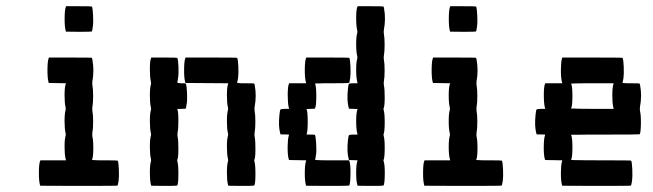

<svg xmlns="http://www.w3.org/2000/svg" viewBox="-20 -570 2118 623"><path d="M137.7 -380.4 138.7 -383.3H208.5Q277.3 -383.3 278.3 -382.3Q278.8 -381.8 279.8 -376.5Q286.1 -341.3 279.8 -306.2Q278.8 -299.8 279.8 -293.9Q282.2 -281.2 282.2 -258.3Q282.2 -235.4 279.8 -223.1Q278.8 -216.8 279.8 -210.4Q282.2 -197.8 282.2 -175Q282.2 -152.3 279.8 -139.6Q278.8 -133.3 279.8 -127Q283.2 -112.3 282.7 -84.5Q282.2 -56.6 278.3 -51.3L280.3 -50.8Q282.2 -50.8 286.1 -50.5Q290 -50.3 294.9 -50Q299.8 -49.8 306.4 -49.8Q313 -49.8 319.3 -49.8Q360.8 -49.8 361.8 -48.8Q364.7 -43.9 365.7 -20Q366.7 3.9 364.7 17.6Q362.3 31.2 361.3 32.2Q360.4 33.2 235.4 33.2L110.4 32.7L109.4 28.8Q106 16.1 106.2 -11Q106.4 -38.1 109.9 -46.9L111.3 -49.8H152.8H194.3L192.9 -54.7Q189.5 -67.9 189.5 -93.5Q189.5 -119.1 192.9 -129.4Q193.8 -133.3 192.9 -137.7Q189.5 -150.9 189.5 -176.8Q189.5 -202.6 192.9 -212.9Q193.8 -216.8 192.9 -221.2Q189.5 -234.4 189.5 -260.3Q189.5 -286.1 192.9 -296.4L194.3 -299.8L166.5 -300.3L138.2 -300.8L137.2 -304.7Q133.8 -317.4 134 -344.5Q134.3 -371.6 137.7 -380.4ZM193.4 -546.9 194.3 -549.8H235.8Q277.3 -549.8 278.3 -548.8Q280.8 -544.4 282 -520.3Q283.2 -496.1 281.2 -483.9Q280.8 -482.4 280.3 -478.8Q279.8 -475.1 279.8 -474.1Q278.8 -468.8 277.8 -467.8Q276.9 -466.8 235.4 -466.8L193.8 -467.3L192.9 -471.2Q189.5 -483.9 189.7 -511Q189.9 -538.1 193.4 -546.9Z M581.1 -380.4 582 -383.3H665.5Q748.5 -383.3 749.5 -382.3Q752.4 -377.4 753.4 -353.5Q754.4 -329.6 752.4 -315.9Q750 -302.2 749.5 -301.3L750.5 -300.8Q752 -300.8 754.4 -300.5Q756.8 -300.3 760.3 -300Q763.7 -299.8 767.8 -299.8Q772 -299.8 776.4 -299.8Q804.2 -299.8 805.2 -298.8Q805.7 -298.3 806.6 -293Q813 -259.3 806.2 -223.1Q805.2 -216.3 806.2 -210.4Q808.6 -197.8 808.6 -175Q808.6 -152.3 806.2 -139.6Q805.2 -133.3 806.2 -127Q809.1 -112.8 808.8 -84.7Q808.6 -56.6 805.2 -51.3Q804.2 -50.3 805.7 -45.9Q809.1 -33.2 808.8 -2.4Q808.6 28.3 804.7 32.2Q803.7 33.2 762.2 33.2L720.7 32.7L719.7 28.8Q716.3 16.6 716.3 -9.8Q716.3 -36.1 719.7 -45.9Q720.7 -49.8 719.7 -54.7Q716.3 -67.9 716.3 -93.5Q716.3 -119.1 719.7 -129.4Q720.7 -133.3 719.7 -137.7Q716.3 -150.9 716.3 -176.8Q716.3 -202.6 719.7 -212.9Q720.7 -216.8 719.7 -221.2Q716.3 -234.4 716.3 -260.3Q716.3 -286.1 719.7 -296.4L720.7 -299.8L651.4 -300.3L581.5 -300.8L580.6 -304.7Q577.1 -317.4 577.4 -344.5Q577.6 -371.6 581.1 -380.4ZM469.7 -380.4 471.2 -383.3H512.7Q554.2 -383.3 555.2 -382.3Q558.1 -377.4 559.1 -353.5Q560.1 -329.6 557.6 -315.9Q557.1 -313.5 556.9 -311.5Q556.6 -309.6 556.4 -308.3Q556.2 -307.1 555.9 -305.9Q555.7 -304.7 555.7 -304Q555.7 -303.2 555.7 -302.7Q555.7 -302.2 555.2 -301.8V-301.3L566.9 -299.8H568.4Q569.8 -299.8 572.8 -299.8Q579.6 -299.8 581.1 -299.6Q582.5 -299.3 583.5 -296.9Q585.9 -290.5 586.9 -267.6Q587.9 -244.6 585.9 -233.9Q585.4 -232.9 585 -229.2Q584.5 -225.6 584.5 -224.6Q583.5 -218.3 583 -217.8Q582 -216.8 568.4 -216.8Q555.2 -216.8 555.2 -215.3Q558.6 -210 558.8 -181.9Q559.1 -153.8 556.2 -139.6Q555.2 -133.3 556.2 -127Q559.1 -112.8 558.8 -84.7Q558.6 -56.6 555.2 -51.3Q554.2 -50.3 555.7 -45.9Q559.1 -33.2 558.8 -2.4Q558.6 28.3 554.7 32.2Q553.7 33.2 512.2 33.2L470.7 32.7L469.7 28.8Q466.3 16.6 466.3 -9.8Q466.3 -36.1 469.7 -45.9Q470.7 -49.8 469.7 -54.7Q466.3 -67.9 466.3 -93.5Q466.3 -119.1 469.7 -129.4Q470.7 -133.3 469.7 -137.7Q466.3 -150.9 466.3 -176.8Q466.3 -202.6 469.7 -212.9Q470.7 -216.8 469.7 -221.2Q466.3 -234.4 466.3 -260Q466.3 -285.6 469.7 -295.9Q470.7 -299.8 469.7 -304.7Q466.3 -318.4 466.3 -344.7Q466.3 -371.1 469.7 -380.4Z M972.7 -380.4 973.6 -383.3H1043.5Q1112.3 -383.3 1113.3 -382.3Q1116.2 -377.4 1117.2 -353.5Q1118.2 -329.6 1116.2 -315.9Q1113.8 -302.2 1113.3 -301.3Q1111.8 -299.8 1057.1 -299.8Q1050.8 -299.8 1044.4 -299.8Q1038.1 -299.8 1032.7 -299.8Q1027.3 -299.8 1022.5 -299.6Q1017.6 -299.3 1013.9 -299.3Q1010.3 -299.3 1007.3 -299.3Q1004.4 -299.3 1002.9 -298.8H1002Q1006.3 -291 1006.3 -258.8Q1006.3 -225.6 1002 -217.8Q1001 -216.8 987.8 -216.8Q974.6 -216.8 974.6 -215.3Q978.5 -208.5 978.5 -175.8Q978.5 -141.1 974.6 -134.3Q973.6 -133.3 987.8 -133.3Q1001 -133.3 1002 -132.3Q1004.4 -127.9 1005.9 -103.8Q1007.3 -79.6 1005.4 -67.4Q1004.9 -66.4 1004.4 -62.5Q1003.9 -58.6 1003.9 -57.6Q1002.9 -51.8 1002.4 -51.3L1004.9 -50.8Q1007.3 -50.8 1012.5 -50.5Q1017.6 -50.3 1023.9 -50Q1030.3 -49.8 1039.1 -49.8Q1047.9 -49.8 1057.1 -49.8H1112.8L1113.8 -46.9Q1117.7 -37.1 1117.2 -4.4Q1116.7 28.3 1112.8 32.2Q1111.8 33.2 1042.5 33.2L973.1 32.7L972.2 28.8Q968.8 16.1 969 -10.3Q969.2 -36.6 972.7 -46.4L973.6 -49.8L945.8 -50.3L918 -50.8L916.5 -54.7Q913.1 -67.4 913.3 -93.5Q913.6 -119.6 917 -129.4L918 -133.3L904.3 -133.8H890.1L889.2 -137.7Q882.8 -160.2 886.7 -197.8Q888.2 -212.4 890.1 -214.6Q892.1 -216.8 904.3 -216.8H918L917 -221.2Q913.6 -234.9 913.6 -261.2Q913.6 -287.6 917 -296.9L918.5 -299.8H945.8H973.6L972.2 -304.7Q968.8 -317.9 969 -344.5Q969.2 -371.1 972.7 -380.4ZM1139.2 -546.9 1140.6 -549.8H1182.1Q1223.6 -549.8 1224.6 -548.8Q1225.1 -548.3 1226.1 -543Q1232.4 -509.3 1225.6 -473.1Q1224.6 -466.3 1225.6 -460.4Q1228 -447.8 1228 -425Q1228 -402.3 1225.6 -389.6Q1224.6 -383.3 1225.6 -377Q1228 -364.3 1228 -341.3Q1228 -318.4 1225.6 -306.2Q1224.6 -299.8 1225.6 -293.9Q1228.5 -279.8 1228.3 -251.7Q1228 -223.6 1224.6 -218.3Q1224.1 -217.8 1224.4 -216.1Q1224.6 -214.4 1225.1 -212.4Q1228.5 -200.7 1228.3 -170.7Q1228 -140.6 1224.6 -134.8Q1224.1 -134.3 1224.4 -132.6Q1224.6 -130.9 1225.1 -128.9Q1228.5 -117.2 1228.3 -87.2Q1228 -57.1 1224.6 -51.3Q1223.6 -50.3 1225.1 -45.9Q1229 -33.7 1228.5 -2.7Q1228 28.3 1224.1 32.2Q1223.1 33.2 1181.6 33.2L1140.1 32.7L1139.2 28.8Q1135.7 16.6 1135.7 -9.8Q1135.7 -36.1 1139.2 -45.9L1140.1 -49.8L1126.5 -50.3L1112.3 -50.8L1111.3 -54.7Q1105 -77.1 1108.9 -114.3Q1110.4 -128.9 1112.3 -131.1Q1114.3 -133.3 1126.5 -133.3H1140.1L1139.2 -137.7Q1135.7 -150.9 1135.7 -176.8Q1135.7 -202.6 1139.2 -212.9L1140.1 -216.3L1126.5 -216.8L1112.3 -217.3L1111.3 -221.2Q1105 -243.7 1108.9 -281.2Q1110.4 -295.9 1112.3 -297.9Q1114.3 -299.8 1126.5 -299.8H1140.1L1139.2 -304.7Q1135.7 -317.9 1135.7 -343.5Q1135.7 -369.1 1139.2 -379.4Q1140.1 -383.3 1139.2 -387.7Q1135.7 -400.9 1135.7 -426.8Q1135.7 -452.6 1139.2 -462.9Q1140.1 -466.8 1139.2 -471.2Q1135.7 -484.9 1135.7 -511.2Q1135.7 -537.6 1139.2 -546.9Z M1384.3 -380.4 1385.3 -383.3H1455.1Q1523.9 -383.3 1524.9 -382.3Q1525.4 -381.8 1526.4 -376.5Q1532.7 -341.3 1526.4 -306.2Q1525.4 -299.8 1526.4 -293.9Q1528.8 -281.2 1528.8 -258.3Q1528.8 -235.4 1526.4 -223.1Q1525.4 -216.8 1526.4 -210.4Q1528.8 -197.8 1528.8 -175Q1528.8 -152.3 1526.4 -139.6Q1525.4 -133.3 1526.4 -127Q1529.8 -112.3 1529.3 -84.5Q1528.8 -56.6 1524.9 -51.3L1526.9 -50.8Q1528.8 -50.8 1532.7 -50.5Q1536.6 -50.3 1541.5 -50Q1546.4 -49.8 1553 -49.8Q1559.6 -49.8 1565.9 -49.8Q1607.4 -49.8 1608.4 -48.8Q1611.3 -43.9 1612.3 -20Q1613.3 3.9 1611.3 17.6Q1608.9 31.2 1607.9 32.2Q1606.9 33.2 1481.9 33.2L1356.9 32.7L1356 28.8Q1352.5 16.1 1352.8 -11Q1353 -38.1 1356.4 -46.9L1357.9 -49.8H1399.4H1440.9L1439.5 -54.7Q1436 -67.9 1436 -93.5Q1436 -119.1 1439.5 -129.4Q1440.4 -133.3 1439.5 -137.7Q1436 -150.9 1436 -176.8Q1436 -202.6 1439.5 -212.9Q1440.4 -216.8 1439.5 -221.2Q1436 -234.4 1436 -260.3Q1436 -286.1 1439.5 -296.4L1440.9 -299.8L1413.1 -300.3L1384.8 -300.8L1383.8 -304.7Q1380.4 -317.4 1380.6 -344.5Q1380.9 -371.6 1384.3 -380.4ZM1439.9 -546.9 1440.9 -549.8H1482.4Q1523.9 -549.8 1524.9 -548.8Q1527.3 -544.4 1528.6 -520.3Q1529.8 -496.1 1527.8 -483.9Q1527.3 -482.4 1526.9 -478.8Q1526.4 -475.1 1526.4 -474.1Q1525.4 -468.8 1524.4 -467.8Q1523.4 -466.8 1481.9 -466.8L1440.4 -467.3L1439.5 -471.2Q1436 -483.9 1436.3 -511Q1436.5 -538.1 1439.9 -546.9Z M1803.7 -380.4 1804.7 -383.3H1901.9Q1999 -383.3 2000 -382.3Q2002.9 -377.4 2003.9 -353.5Q2004.9 -329.6 2002.9 -315.9Q2000.5 -302.2 2000 -301.3L2001 -300.8Q2002.4 -300.8 2004.9 -300.5Q2007.3 -300.3 2010.7 -300Q2014.2 -299.8 2018.3 -299.8Q2022.5 -299.8 2026.9 -299.8Q2054.7 -299.8 2055.7 -298.8Q2056.2 -298.3 2057.1 -293Q2063.5 -259.3 2056.6 -223.1Q2055.7 -216.3 2056.6 -210.4Q2060.1 -195.8 2059.6 -167.7Q2059.1 -139.6 2055.7 -134.3Q2054.7 -133.3 1943.8 -133.3Q1931.2 -133.3 1918.5 -133.3Q1905.8 -133.3 1895 -133.3Q1884.3 -133.3 1874.5 -133.1Q1864.7 -132.8 1857.2 -132.8Q1849.6 -132.8 1844.2 -132.8Q1838.9 -132.8 1835.9 -132.8L1833 -132.3Q1837.4 -124.5 1837.4 -92.3Q1837.4 -59.1 1833 -51.3Q1832.5 -50.8 1845.2 -50.5Q1857.9 -50.3 1881.3 -50Q1904.8 -49.8 1929.7 -49.8Q2026.9 -49.8 2027.8 -48.8Q2030.8 -43.9 2031.7 -20Q2032.7 3.9 2030.8 17.6Q2028.3 31.2 2027.3 32.2Q2026.4 33.2 1915.5 33.2L1804.2 32.7L1803.2 28.8Q1799.8 16.1 1800 -10.3Q1800.3 -36.6 1803.7 -46.4L1804.7 -49.8L1776.9 -50.3L1749 -50.8L1747.6 -54.7Q1744.1 -67.4 1744.4 -93.5Q1744.6 -119.6 1748 -129.4L1749 -133.3L1735.4 -133.8H1721.2L1720.2 -137.7Q1713.9 -160.2 1717.8 -197.8Q1719.2 -212.4 1721.2 -214.6Q1723.1 -216.8 1735.4 -216.8H1749L1748 -221.2Q1744.6 -234.9 1744.6 -261.2Q1744.6 -287.6 1748 -296.9L1749.5 -299.8H1776.9H1804.7L1803.2 -304.7Q1799.8 -317.9 1800 -344.5Q1800.3 -371.1 1803.7 -380.4ZM1970.2 -295.9 1971.2 -299.8H1901.9Q1890.6 -299.8 1880.1 -299.8Q1869.6 -299.8 1861.1 -299.6Q1852.5 -299.3 1846.2 -299.3Q1839.8 -299.3 1836.4 -298.8H1833Q1837.4 -291 1837.4 -258.8Q1837.4 -225.6 1833 -217.8H1841.8Q1851.1 -217.3 1867.2 -217Q1883.3 -216.8 1901.9 -216.8H1971.2L1970.2 -221.2Q1966.8 -234.4 1966.8 -260Q1966.8 -285.6 1970.2 -295.9Z"/></svg>

Font: VT323
Style: Regular
Weight: 400
Monospace: yes
Version: Version 001.002